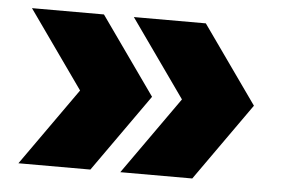

<svg xmlns="http://www.w3.org/2000/svg" viewBox="-41 -561 865 582"><g transform="rotate(5 392.0 -270.0)"><path d="M253 -506 420 -270 253 -34H34L201 -270L34 -506ZM344 -34 511 -270 344 -506H563L730 -270L563 -34Z"/></g></svg>

Font: Nacelle Black
Style: Regular
Weight: 900
Designer: Sora Sagano
Foundry: Sora Sagano
Version: Version 1.000;FEAKit 1.0